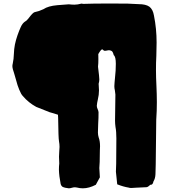

<svg xmlns="http://www.w3.org/2000/svg" viewBox="-20 -863 949 1074"><path d="M410.2 186C406.7 185.1 402.8 184.6 399.4 184.6C394 184.6 387.2 185.5 379.4 188C374.5 189.5 369.6 190.4 365.2 190.4C351.1 189 339.4 186.5 331.1 182.6C325.7 179.7 321.8 174.3 319.3 166C313.5 136.7 310.1 109.9 309.6 85.9C309.6 74.7 310.1 63 311.5 51.3C311.5 51.3 310.1 13.7 310.1 13.7C310.1 3.4 310.5 -6.8 311.5 -17.1C312.5 -25.4 313 -33.2 313 -41C313 -51.8 312 -62 310.1 -72.3C307.6 -84 306.2 -127.9 305.2 -204.6C305.2 -204.6 304.2 -221.2 304.2 -221.2C288.6 -226.6 272.9 -231 257.3 -235.4C257.3 -235.4 182.6 -265.1 182.6 -265.1C153.8 -280.8 128.9 -300.8 108.4 -325.2C101.6 -331.5 94.7 -343.8 87.4 -361.8C80.1 -379.4 75.2 -395 71.8 -408.7C68.4 -421.9 64.5 -435.5 60.1 -449.2C52.7 -470.2 49.3 -484.4 49.3 -492.7C49.3 -497.1 49.8 -502 51.3 -507.3C55.2 -524.9 57.1 -543 57.6 -561C58.1 -579.1 60.1 -597.2 63.5 -614.3C66.9 -631.3 71.8 -647.9 77.6 -665C83.5 -682.1 89.8 -697.8 96.2 -711.9C102.5 -726.1 110.4 -735.8 119.6 -742.2C124 -743.7 128.9 -748 135.3 -755.4C136.7 -757.3 138.7 -760.3 142.1 -763.7C155.8 -781.7 166 -792.5 173.3 -794.9C190.4 -798.3 206.5 -803.7 222.7 -811.5C240.7 -823.7 266.6 -831.1 300.8 -834C300.8 -834 364.3 -838.9 364.3 -838.9C377.4 -837.4 388.7 -836.9 397 -836.9C408.2 -836.9 420.9 -838.9 435.5 -842.8C439.5 -841.8 442.9 -841.3 446.3 -841.3C482.9 -842.8 531.2 -843.3 592.3 -843.3C592.3 -843.3 692.9 -842.8 692.9 -842.8C726.6 -840.8 747.6 -839.8 755.9 -839.8C782.2 -839.8 802.2 -835 815.4 -825.7C828.6 -815.9 837.4 -799.3 841.3 -775.4C851.1 -726.6 856 -676.3 856 -625C856 -603 855.5 -578.1 854.5 -550.3C853 -525.4 852.5 -498.5 852.5 -470.7C852.5 -442.9 853.5 -413.6 855 -383.3C856.4 -352.5 857.4 -322.3 857.4 -292C857.4 -259.3 856.4 -226.6 854 -193.8C852.1 -67.4 851.1 16.1 851.1 56.6C850.6 77.1 850.1 95.2 849.6 111.3C849.1 127.4 845.2 141.1 838.4 151.9C835.9 164.1 831.5 169.9 825.2 170.4C825.2 170.4 821.3 170.4 821.3 170.4C812.5 178.7 805.2 183.6 799.8 184.1C799.8 184.1 739.3 187 739.3 187C729.5 188 721.7 188.5 715.3 188.5C708 188.5 703.1 188 700.2 186.5C679.2 183.1 657.7 176.8 635.7 168C631.3 130.4 628.9 106.9 628.4 97.7C628.4 92.8 628.9 77.6 629.9 52.7C630.4 27.8 630.9 -19 630.9 -88.9C630.9 -113.8 629.4 -135.3 626 -153.3C624.5 -164.6 623.5 -175.8 623.5 -187.5C623.5 -187.5 625.5 -334 625.5 -334C625 -341.8 624 -349.6 622.6 -357.4C620.6 -365.2 619.6 -373 619.6 -380.9C620.1 -395.5 621.6 -410.2 623 -424.8C626.5 -454.6 627.9 -481.9 627.9 -506.3C627.9 -532.7 624 -548.8 616.2 -554.7C612.8 -567.9 608.9 -575.7 604 -578.1C598.6 -580.6 594.2 -582 590.3 -582C586.9 -582 582.5 -581.5 577.1 -580.1C573.7 -579.1 569.8 -578.6 566.4 -578.6C563 -578.6 559.1 -580.6 555.2 -585C554.2 -586.4 552.7 -586.9 551.3 -586.9C546.9 -586.9 540 -578.1 529.8 -560.5C529.8 -560.5 530.3 -532.2 530.3 -532.2C530.3 -516.6 529.8 -502.4 528.3 -489.7C533.2 -451.2 535.6 -427.2 535.6 -418.5C535.6 -411.6 534.2 -403.3 531.7 -394C531.7 -390.6 531.7 -388.2 532.2 -386.7C532.7 -385.3 533.2 -375.5 533.7 -357.4C533.7 -341.3 531.7 -324.2 527.3 -306.2C524.4 -294.4 522.5 -282.7 521.5 -271.5C521.5 -265.6 522.9 -259.8 525.9 -253.4C528.8 -247.1 530.8 -241.2 531.2 -235.4C531.2 -214.4 530.8 -192.9 529.3 -171.9C529.3 -171.9 527.8 -121.6 527.8 -121.6C527.8 -112.3 529.3 -103.5 531.7 -95.2C537.1 -81.1 539.6 -64 539.6 -44.9C539.6 -37.1 539.1 -29.3 538.6 -21.5C538.6 8.3 538.1 29.8 537.6 42.5C536.1 61.5 535.6 73.2 535.6 77.1C537.6 106.9 538.6 124.5 538.6 128.9C538.6 128.9 516.1 170.4 516.1 170.4C491.2 183.6 466.8 190.4 443.4 190.4C432.6 190.4 421.4 189 410.2 186Z"/></svg>

Font: Kaph
Style: Regular
Weight: 400
Designer: GGBotNet
Foundry: f0n7.com